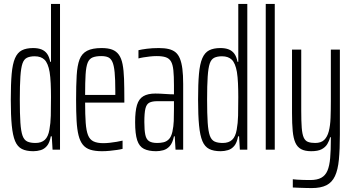

<svg xmlns="http://www.w3.org/2000/svg" viewBox="-20 -763 1799 979"><path d="M150 8Q114 8 91.5 -3.5Q69 -15 57 -43.5Q45 -72 40 -123.5Q35 -175 35 -255Q35 -335 39.5 -386Q44 -437 56.5 -466Q69 -495 91.5 -506.5Q114 -518 149 -518Q174 -518 191.5 -511Q209 -504 220 -489Q231 -474 236 -448H240V-743H286V0H248L244 -68H239Q233 -35 219.5 -19Q206 -3 187.5 2.5Q169 8 150 8ZM161 -34Q191 -34 208.5 -50Q226 -66 232 -102Q238 -134 239 -173Q240 -212 240 -268Q240 -305 238.5 -338Q237 -371 233 -396Q225 -441 207 -458.5Q189 -476 157 -476Q133 -476 117.5 -468.5Q102 -461 94.5 -439Q87 -417 84 -372.5Q81 -328 81 -255Q81 -182 84 -137.5Q87 -93 95 -71Q103 -49 119 -41.5Q135 -34 161 -34Z M500 8Q465 8 441 0.5Q417 -7 402.5 -25Q388 -43 380.5 -73Q373 -103 370.5 -147.5Q368 -192 368 -254Q368 -328 371 -378.5Q374 -429 385.5 -459.5Q397 -490 424 -504Q451 -518 498 -518Q531 -518 552 -510Q573 -502 586 -484Q599 -466 605 -435.5Q611 -405 612.5 -361Q614 -317 614 -256V-240H414Q414 -177 417 -136.5Q420 -96 429 -73.5Q438 -51 457 -42Q476 -33 507 -33Q522 -33 540 -35Q558 -37 575.5 -40Q593 -43 605 -46V-4Q594 -1 576.5 1.5Q559 4 539.5 6Q520 8 500 8ZM568 -259V-298Q568 -359 564.5 -394.5Q561 -430 553 -447.5Q545 -465 531.5 -471Q518 -477 496 -477Q469 -477 452 -470Q435 -463 427 -443Q419 -423 416.5 -384Q414 -345 414 -279H588Z M776 8Q738 8 714 -4Q690 -16 679.5 -48Q669 -80 669 -140Q669 -196 678.5 -227.5Q688 -259 711 -272.5Q734 -286 772 -286Q782 -286 794.5 -285.5Q807 -285 820.5 -284Q834 -283 846 -282.5Q858 -282 867 -282V-328Q867 -375 864 -404.5Q861 -434 852 -449.5Q843 -465 825.5 -471Q808 -477 779 -477Q762 -477 744.5 -475Q727 -473 711.5 -470.5Q696 -468 686 -465V-507Q702 -511 729.5 -514.5Q757 -518 790 -518Q819 -518 840 -513Q861 -508 875 -496.5Q889 -485 897.5 -464Q906 -443 910 -411.5Q914 -380 914 -335V0H875L871 -68H867Q860 -34 845.5 -18Q831 -2 812.5 3Q794 8 776 8ZM782 -34Q798 -34 813.5 -37.5Q829 -41 841 -53Q853 -65 859 -91Q865 -119 866 -146Q867 -173 867 -207V-247H782Q756 -247 741.5 -239.5Q727 -232 721.5 -209.5Q716 -187 716 -141Q716 -99 721 -75.5Q726 -52 740.5 -43Q755 -34 782 -34Z M1105 8Q1069 8 1046.5 -3.5Q1024 -15 1012 -43.5Q1000 -72 995 -123.5Q990 -175 990 -255Q990 -335 994.5 -386Q999 -437 1011.5 -466Q1024 -495 1046.5 -506.5Q1069 -518 1104 -518Q1129 -518 1146.5 -511Q1164 -504 1175 -489Q1186 -474 1191 -448H1195V-743H1241V0H1203L1199 -68H1194Q1188 -35 1174.5 -19Q1161 -3 1142.5 2.5Q1124 8 1105 8ZM1116 -34Q1146 -34 1163.5 -50Q1181 -66 1187 -102Q1193 -134 1194 -173Q1195 -212 1195 -268Q1195 -305 1193.5 -338Q1192 -371 1188 -396Q1180 -441 1162 -458.5Q1144 -476 1112 -476Q1088 -476 1072.5 -468.5Q1057 -461 1049.5 -439Q1042 -417 1039 -372.5Q1036 -328 1036 -255Q1036 -182 1039 -137.5Q1042 -93 1050 -71Q1058 -49 1074 -41.5Q1090 -34 1116 -34Z M1335 0V-743H1381V0Z M1569 196Q1556 196 1540 195.5Q1524 195 1507 194.5Q1490 194 1473 193V151Q1480 152 1494.5 153Q1509 154 1527 154.5Q1545 155 1562 155Q1597 155 1618 143.5Q1639 132 1649.5 107.5Q1660 83 1663.5 43Q1667 3 1667 -55V-63H1663Q1659 -45 1649 -28.5Q1639 -12 1620 -2Q1601 8 1567 8Q1535 8 1515.5 -2.5Q1496 -13 1486 -35.5Q1476 -58 1472.5 -95Q1469 -132 1469 -186V-510H1516V-198Q1516 -145 1518.5 -112Q1521 -79 1528.5 -62Q1536 -45 1550.5 -39.5Q1565 -34 1587 -34Q1617 -34 1633 -49.5Q1649 -65 1656.5 -93.5Q1664 -122 1665.5 -162Q1667 -202 1667 -249V-510H1713V-77Q1713 -2 1708 50.5Q1703 103 1688 135Q1673 167 1644.5 181.5Q1616 196 1569 196Z"/></svg>

Font: Saira UltraCondensed Light
Style: Regular
Weight: 300
Width: 1
Designer: Hector Gatti with collaboration of the Omnibus-Type team
Foundry: Omnibus-Type
Version: Version 1.101